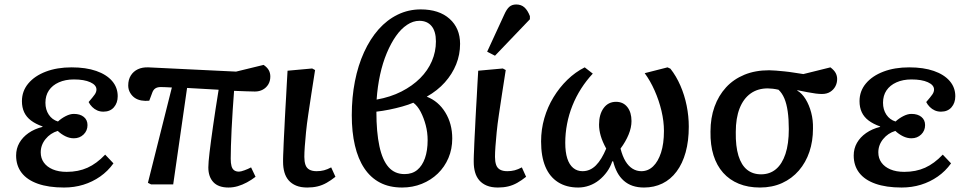

<svg xmlns="http://www.w3.org/2000/svg" viewBox="-20 -824 4327 858"><path d="M266 14Q197 14 149 -3Q101 -20 76.5 -52Q52 -84 52 -129Q52 -160 66.5 -185.5Q81 -211 107.5 -229.5Q134 -248 170 -257V-259Q139 -270 118.5 -285.5Q98 -301 88 -322.5Q78 -344 78 -372Q78 -417 106.5 -451Q135 -485 185 -504Q235 -523 300 -523Q364 -523 410 -507Q456 -491 481 -462Q506 -433 506 -394Q506 -364 489 -344.5Q472 -325 442 -325Q427 -325 414.5 -330.5Q402 -336 392 -346Q382 -356 376 -368Q396 -391 403.5 -402Q411 -413 411 -424Q411 -444 383.5 -456.5Q356 -469 310 -469Q272 -469 243 -456Q214 -443 198.5 -420Q183 -397 183 -365Q183 -334 198 -311.5Q213 -289 239 -281Q254 -295 273.5 -305Q293 -315 310 -315Q338 -315 354.5 -301.5Q371 -288 371 -265Q371 -240 353.5 -223Q336 -206 310 -206Q291 -206 272.5 -215Q254 -224 238 -239Q205 -229 183.5 -202.5Q162 -176 162 -143Q162 -117 176 -97.5Q190 -78 216 -67Q242 -56 278 -56Q330 -56 371 -74.5Q412 -93 450 -133L487 -94Q462 -59 427.5 -35Q393 -11 352.5 1.5Q312 14 266 14Z M1001 14Q956 14 933.5 -10Q911 -34 911 -76Q911 -97 916.5 -143.5Q922 -190 932 -260Q942 -330 957 -423Q922 -425 887 -427Q852 -429 816 -431L754 0H655L641 -7L748 -433Q729 -434 717.5 -434.5Q706 -435 698 -435Q683 -435 673.5 -428.5Q664 -422 659 -406L647 -374Q629 -372 612 -375Q595 -378 582.5 -386.5Q570 -395 561.5 -409.5Q553 -424 553 -442Q553 -468 564.5 -486.5Q576 -505 596 -514.5Q616 -524 643 -523L1035 -504L1158 -534Q1174 -523 1181 -510.5Q1188 -498 1188 -482Q1188 -462 1179 -447Q1170 -432 1154.5 -423.5Q1139 -415 1119 -415Q1106 -415 1080.5 -416Q1055 -417 1026 -418Q1023 -378 1020 -333.5Q1017 -289 1015 -247Q1013 -205 1012 -171Q1011 -137 1011 -115Q1011 -95 1014.5 -82Q1018 -69 1026.5 -63Q1035 -57 1048 -57Q1056 -57 1072.5 -63Q1089 -69 1102 -76L1122 -34Q1104 -20 1083.5 -9Q1063 2 1042.5 8Q1022 14 1001 14Z M1353 14Q1324 14 1303.5 5.5Q1283 -3 1270 -18Q1257 -33 1251 -54Q1245 -75 1245 -100Q1245 -106 1245 -114Q1245 -122 1245.5 -132Q1246 -142 1246.5 -154.5Q1247 -167 1247.5 -181.5Q1248 -196 1249 -213.5Q1250 -231 1251 -251Q1252 -271 1253 -293Q1254 -315 1255.5 -339.5Q1257 -364 1258.5 -391Q1260 -418 1261.5 -447.5Q1263 -477 1265 -508L1375 -518L1388 -511Q1379 -455 1371.5 -405Q1364 -355 1357.5 -312Q1351 -269 1347.5 -233Q1344 -197 1342 -169.5Q1340 -142 1340 -123Q1340 -102 1345 -87.5Q1350 -73 1362.5 -66Q1375 -59 1395 -59Q1413 -59 1428 -63Q1443 -67 1460 -76L1479 -34Q1459 -18 1439.5 -7Q1420 4 1399 9Q1378 14 1353 14Z M1777 14Q1720 14 1678 -8Q1636 -30 1608 -72Q1580 -114 1566 -174Q1552 -234 1552 -309Q1552 -389 1566 -460.5Q1580 -532 1607 -591Q1634 -650 1671.5 -692.5Q1709 -735 1757 -758.5Q1805 -782 1860 -782Q1942 -782 1989 -740Q2036 -698 2036 -628Q2036 -580 2018.5 -536.5Q2001 -493 1968 -456Q1935 -419 1887 -392Q1939 -372 1970 -321.5Q2001 -271 2001 -205Q2001 -158 1984 -118Q1967 -78 1936.5 -48.5Q1906 -19 1865 -2.5Q1824 14 1777 14ZM1788 -46Q1822 -46 1844.5 -64.5Q1867 -83 1879 -117Q1891 -151 1891 -198Q1891 -232 1882.5 -264.5Q1874 -297 1860 -324Q1846 -351 1827 -365Q1806 -356 1777.5 -348Q1749 -340 1719 -334Q1689 -328 1662 -325Q1662 -233 1675.5 -170.5Q1689 -108 1716.5 -77Q1744 -46 1788 -46ZM1663 -379Q1725 -390 1774 -415Q1823 -440 1857.5 -474.5Q1892 -509 1910 -551Q1928 -593 1928 -639Q1928 -684 1908.5 -707.5Q1889 -731 1854 -731Q1826 -731 1799 -713Q1772 -695 1749.5 -663Q1727 -631 1708.5 -587Q1690 -543 1678.5 -490Q1667 -437 1663 -379Z M2205 14Q2176 14 2155.5 5.5Q2135 -3 2122 -18Q2109 -33 2103 -54Q2097 -75 2097 -100Q2097 -106 2097 -114Q2097 -122 2097.5 -132Q2098 -142 2098.5 -154.5Q2099 -167 2099.5 -181.5Q2100 -196 2101 -213.5Q2102 -231 2103 -251Q2104 -271 2105 -293Q2106 -315 2107.5 -339.5Q2109 -364 2110.5 -391Q2112 -418 2113.5 -447.5Q2115 -477 2117 -508L2227 -518L2240 -511Q2231 -455 2223.5 -405Q2216 -355 2209.5 -312Q2203 -269 2199.5 -233Q2196 -197 2194 -169.5Q2192 -142 2192 -123Q2192 -102 2197 -87.5Q2202 -73 2214.5 -66Q2227 -59 2247 -59Q2265 -59 2280 -63Q2295 -67 2312 -76L2331 -34Q2311 -18 2291.5 -7Q2272 4 2251 9Q2230 14 2205 14ZM2192 -575 2157 -593 2233 -758Q2244 -783 2256 -793.5Q2268 -804 2287 -804Q2309 -804 2323.5 -791Q2338 -778 2348 -752V-738Z M2564 14Q2511 14 2473.5 -10Q2436 -34 2417 -79.5Q2398 -125 2398 -192Q2398 -246 2412.5 -296Q2427 -346 2453.5 -389.5Q2480 -433 2515.5 -467.5Q2551 -502 2593 -523L2629 -495Q2600 -464 2577 -428Q2554 -392 2538 -352Q2522 -312 2514 -270Q2506 -228 2506 -186Q2506 -144 2515 -116Q2524 -88 2541.5 -73.5Q2559 -59 2583 -59Q2600 -59 2615 -65.5Q2630 -72 2643 -85Q2656 -98 2667.5 -117Q2679 -136 2689 -160Q2672 -191 2664.5 -217Q2657 -243 2657 -267Q2657 -313 2677.5 -341Q2698 -369 2733 -369Q2765 -369 2783.5 -345.5Q2802 -322 2802 -283Q2802 -254 2789 -222.5Q2776 -191 2753 -160Q2762 -125 2775.5 -103Q2789 -81 2807 -70Q2825 -59 2846 -59Q2876 -59 2898.5 -80.5Q2921 -102 2934 -142Q2947 -182 2947 -239Q2947 -282 2936 -328.5Q2925 -375 2905.5 -419Q2886 -463 2861 -497L2963 -523L2976 -517Q3002 -484 3020.5 -441.5Q3039 -399 3048.5 -352Q3058 -305 3058 -258Q3058 -194 3044 -143.5Q3030 -93 3003.5 -57.5Q2977 -22 2940 -4Q2903 14 2858 14Q2830 14 2807.5 6.5Q2785 -1 2767.5 -16.5Q2750 -32 2738.5 -53.5Q2727 -75 2720 -103H2716Q2708 -78 2692.5 -56.5Q2677 -35 2657 -19Q2637 -3 2613 5.5Q2589 14 2564 14Z M3376 14Q3323 14 3281.5 -3Q3240 -20 3211.5 -52Q3183 -84 3168.5 -130Q3154 -176 3155 -236Q3155 -297 3173 -347Q3191 -397 3224.5 -433.5Q3258 -470 3306.5 -490Q3355 -510 3417 -510Q3430 -510 3447.5 -508.5Q3465 -507 3485.5 -505Q3506 -503 3527.5 -499.5Q3549 -496 3570 -493L3691 -523Q3708 -510 3714.5 -497.5Q3721 -485 3721 -471Q3721 -453 3713 -438Q3705 -423 3690 -413.5Q3675 -404 3653 -404Q3641 -404 3625 -406Q3609 -408 3588.5 -412Q3568 -416 3543 -421V-419Q3564 -407 3580 -381Q3596 -355 3605 -321Q3614 -287 3613 -249Q3613 -193 3597 -145.5Q3581 -98 3550 -62Q3519 -26 3475 -6Q3431 14 3376 14ZM3381 -45Q3420 -45 3447.5 -68Q3475 -91 3490 -136Q3505 -181 3505 -247Q3505 -292 3500 -326.5Q3495 -361 3485 -384.5Q3475 -408 3459 -423Q3446 -426 3433.5 -427.5Q3421 -429 3411 -429Q3366 -429 3334 -406Q3302 -383 3285 -339.5Q3268 -296 3268 -234Q3267 -170 3280 -128Q3293 -86 3318.5 -65.5Q3344 -45 3381 -45Z M4009 14Q3940 14 3892 -3Q3844 -20 3819.5 -52Q3795 -84 3795 -129Q3795 -160 3809.5 -185.5Q3824 -211 3850.5 -229.5Q3877 -248 3913 -257V-259Q3882 -270 3861.5 -285.5Q3841 -301 3831 -322.5Q3821 -344 3821 -372Q3821 -417 3849.5 -451Q3878 -485 3928 -504Q3978 -523 4043 -523Q4107 -523 4153 -507Q4199 -491 4224 -462Q4249 -433 4249 -394Q4249 -364 4232 -344.5Q4215 -325 4185 -325Q4170 -325 4157.5 -330.5Q4145 -336 4135 -346Q4125 -356 4119 -368Q4139 -391 4146.5 -402Q4154 -413 4154 -424Q4154 -444 4126.5 -456.5Q4099 -469 4053 -469Q4015 -469 3986 -456Q3957 -443 3941.5 -420Q3926 -397 3926 -365Q3926 -334 3941 -311.5Q3956 -289 3982 -281Q3997 -295 4016.5 -305Q4036 -315 4053 -315Q4081 -315 4097.5 -301.5Q4114 -288 4114 -265Q4114 -240 4096.5 -223Q4079 -206 4053 -206Q4034 -206 4015.5 -215Q3997 -224 3981 -239Q3948 -229 3926.5 -202.5Q3905 -176 3905 -143Q3905 -117 3919 -97.5Q3933 -78 3959 -67Q3985 -56 4021 -56Q4073 -56 4114 -74.5Q4155 -93 4193 -133L4230 -94Q4205 -59 4170.5 -35Q4136 -11 4095.5 1.5Q4055 14 4009 14Z"/></svg>

Font: Literata 18pt Medium
Style: Italic
Weight: 500
Italic angle: -2°
Designer: Latin by Veronika Burian and Jose Scaglione. Greek by Irene Vlachou. Cyrillic by Vera Evstafieva
Foundry: TypeTogether
Version: Version 3.103;gftools[0.9.29]